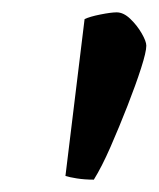

<svg xmlns="http://www.w3.org/2000/svg" viewBox="-20 -726 257 311"><path d="M132 -435Q117 -435 104.5 -437Q92 -439 86 -441L117 -695Q125 -699 142.5 -702.5Q160 -706 169 -706Q180 -706 191 -695.5Q202 -685 209.5 -672Q217 -659 217 -652Q217 -642 208.5 -615.5Q200 -589 186.5 -554.5Q173 -520 159 -488Q145 -456 132 -435Z"/></svg>

Font: Texturina 12pt SemiBold
Style: Italic
Weight: 600
Italic angle: -11°
Version: Version 1.002